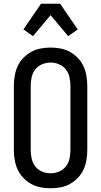

<svg xmlns="http://www.w3.org/2000/svg" viewBox="-20 -997 540 1025"><path d="M250 8Q223 8 196.5 3Q170 -2 146.5 -15Q123 -28 104 -48Q85 -68 74 -92Q63 -116 58.5 -143Q54 -170 54 -196V-539Q54 -565 58.5 -592Q63 -619 74 -643Q85 -667 104 -687Q123 -707 146.5 -720Q170 -733 196.5 -738Q223 -743 250 -743Q277 -743 303.5 -738Q330 -733 353.5 -720Q377 -707 396 -687Q415 -667 426 -643Q437 -619 441.5 -592Q446 -565 446 -539V-196Q446 -170 441.5 -143Q437 -116 426 -92Q415 -68 396 -48Q377 -28 353.5 -15Q330 -2 303.5 3Q277 8 250 8ZM250 -72Q273 -72 295 -81Q317 -90 331.5 -108.5Q346 -127 351 -150Q356 -173 356 -196V-539Q356 -562 351 -585Q346 -608 331.5 -626.5Q317 -645 295 -654Q273 -663 250 -663Q227 -663 205 -654Q183 -645 168.5 -626.5Q154 -608 149 -585Q144 -562 144 -539V-196Q144 -173 149 -150Q154 -127 168.5 -108.5Q183 -90 205 -81Q227 -72 250 -72ZM156 -804 105 -840 199 -977H301L395 -840L344 -804L250 -916Z"/></svg>

Font: Iosevka Fixed Medium
Style: Regular
Weight: 500
Monospace: yes
Designer: Belleve Invis
Foundry: Belleve Invis
Version: Version 32.3.0